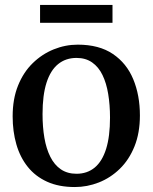

<svg xmlns="http://www.w3.org/2000/svg" viewBox="-20 -743 615 774"><path d="M31 -274Q31 -344.5 52.8 -398.2Q74.5 -452 112 -488.5Q149.5 -525 196.5 -544Q243.5 -563 293.5 -563Q379.5 -563 435 -525.5Q490.5 -488 517.2 -423.5Q544 -359 544 -277.5Q544 -207 522.2 -153Q500.5 -99 463 -62.5Q425.5 -26 378.5 -7.5Q331.5 11 281.5 11Q217 11 169.8 -10.5Q122.5 -32 91.8 -70.5Q61 -109 46 -161Q31 -213 31 -274ZM288.5 -42.5Q331.5 -42.5 361.8 -67.5Q392 -92.5 407.8 -142.8Q423.5 -193 423.5 -269Q423.5 -320 416.2 -364Q409 -408 393.2 -440.5Q377.5 -473 351.5 -491.2Q325.5 -509.5 288.5 -509.5Q245 -509.5 214.2 -484.5Q183.5 -459.5 167.5 -409.5Q151.5 -359.5 151.5 -283Q151.5 -231 159 -187.2Q166.5 -143.5 182.8 -111Q199 -78.5 225.2 -60.5Q251.5 -42.5 288.5 -42.5ZM433.5 -723V-651H141.5V-723Z"/></svg>

Font: Merriweather 36pt Medium
Style: Regular
Weight: 500
Version: Version 2.100